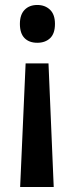

<svg xmlns="http://www.w3.org/2000/svg" viewBox="-20 -564 300 772"><path d="M201 -468Q201 -429 181.5 -410.5Q162 -392 130 -392Q97 -392 78.5 -411Q60 -430 60 -468Q60 -505 79 -524.5Q98 -544 130 -544Q161 -544 181 -525Q201 -506 201 -468ZM83 -309H175L196 188H61Z"/></svg>

Font: Noto Sans Gujarati Condensed SemiBold
Style: Regular
Weight: 600
Width: 3
Designer: Jelle Bosma - Monotype Design Team, Universal Thirst
Foundry: Monotype Imaging Inc.
Version: Version 2.106; ttfautohint (v1.8.4.7-5d5b)